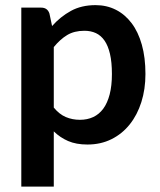

<svg xmlns="http://www.w3.org/2000/svg" viewBox="-20 -542 608 730"><path d="M184.5 -133Q205.5 -107.5 230.2 -97Q255 -86.5 284 -86.5Q312 -86.5 334.5 -97Q357 -107.5 372.8 -129Q388.5 -150.5 397 -183.2Q405.5 -216 405.5 -260.5Q405.5 -305.5 398.2 -336.8Q391 -368 377.5 -387.5Q364 -407 344.8 -416Q325.5 -425 301 -425Q262.5 -425 235.5 -408.8Q208.5 -392.5 184.5 -363ZM178 -443Q209.5 -478.5 249.5 -500.5Q289.5 -522.5 343.5 -522.5Q385.5 -522.5 420.2 -505Q455 -487.5 480.2 -454.2Q505.5 -421 519.2 -372.2Q533 -323.5 533 -260.5Q533 -203 517.5 -154Q502 -105 473.2 -69Q444.5 -33 403.8 -12.8Q363 7.5 312.5 7.5Q269.5 7.5 239 -5.8Q208.5 -19 184.5 -42.5V167.5H61V-513H136.5Q160.5 -513 168 -490.5Z"/></svg>

Font: LatoLatin
Style: Bold
Weight: 700
Designer: Lukasz Dziedzic with Adam Twardoch and Botio Nikoltchev
Foundry: tyPoland Lukasz Dziedzic
Version: Version 2.015; 2015-08-06; http://www.latofonts.com/